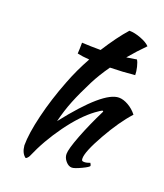

<svg xmlns="http://www.w3.org/2000/svg" viewBox="-157 -935 931 1087"><g transform="rotate(20 308.5 -391.0)"><path d="M204.1 -674.8Q255.4 -671.9 316.9 -671.9Q379.4 -770 433.1 -830.1Q464.8 -830.1 503.4 -815.4Q542 -800.8 559.1 -782.2Q513.2 -736.3 467.8 -682.1Q506.3 -687.5 528.8 -691.9Q537.1 -679.2 543.5 -652.6Q549.8 -626 549.8 -605Q478 -597.7 400.9 -596.2Q357.4 -534.7 329.1 -479Q289.1 -399.9 264.6 -339.1Q240.2 -278.3 223.1 -209Q415 -454.1 507.8 -454.1Q534.2 -454.1 564.7 -436.8Q595.2 -419.4 617.2 -391.1Q555.7 -323.7 492.9 -212.6Q430.2 -101.6 430.2 -61Q430.2 -50.8 433.1 -47.4Q436 -43.9 445.8 -43.9Q454.6 -43.9 462.6 -45.9Q470.7 -47.9 475.3 -49.8Q480 -51.8 481 -51.8Q487.8 -40.5 487.8 -36.1Q487.8 -28.8 447.3 -9.5Q406.7 9.8 391.1 9.8Q371.1 9.8 354 -10.3Q336.9 -30.3 336.9 -53.2Q336.9 -82.5 369.1 -166.7Q401.4 -251 450.2 -349.1Q450.2 -349.6 448.5 -351.3Q446.8 -353 445.8 -353Q442.9 -353 430.4 -345.2Q418 -337.4 407.2 -329.1Q335.9 -276.4 263.7 -176.8Q191.4 -77.1 146 28.8Q143.1 35.2 137 41.5Q130.9 47.9 127 47.9Q100.6 29.3 96.2 -17.1Q96.2 -87.9 123.5 -201.2Q150.9 -314.5 196.8 -432.1Q229 -516.6 274.9 -599.1Q231.9 -602.1 202.1 -608.9Q204.1 -635.3 204.1 -674.8Z"/></g></svg>

Font: Kaushan Script
Style: Regular
Weight: 400
Designer: Pablo Impallari
Foundry: Pablo Impallari
Version: Version 1.002